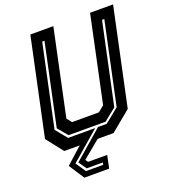

<svg xmlns="http://www.w3.org/2000/svg" viewBox="-157 -813 981 1110"><g transform="rotate(-20 334.0 -258.0)"><path d="M169.5 184.5 108 90 208 0H113L32 -103L159 -700H300.5L188.5 -172L212.5 -141.5H377.5L414.5 -172L526.5 -700H668L541 -103L416 0H318.5L209.5 90L221 106H338.5L322 184.5ZM191 152H297L300 138.5H200.5L167 90L343.5 -63.5H397L484 -134L591.5 -638H577.5L471 -138L395 -77.5H168L117 -138L223.5 -638H209.5L102 -134L160 -63.5H326.5L149 90Z"/></g></svg>

Font: Tourney Expanded Regular
Style: Bold Italic
Weight: 700
Width: 7
Italic angle: -12°
Designer: Tyler Finck
Foundry: Etcetera Type Co
Version: Version 1.010; ttfautohint (v1.8.3)